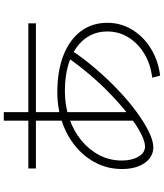

<svg xmlns="http://www.w3.org/2000/svg" viewBox="56 -902 887 1040"><g transform="rotate(-90 500.0 -382.5)"><path d="M366 -94V-475V-806H412V-475V-94ZM107 -632V-673H893V-632ZM599 -2Q673 -11 729 -45Q785 -79 817 -131Q849 -183 849 -245Q849 -315 809.5 -366.5Q770 -418 697.5 -446.5Q625 -475 525 -475Q447 -475 378.5 -451.5Q310 -428 259 -386Q208 -344 179 -288Q150 -232 150 -167Q150 -112 171 -76.5Q192 -41 226 -41Q254 -41 299 -64.5Q344 -88 397.5 -130Q451 -172 507.5 -226Q564 -280 616.5 -342Q669 -404 711 -465L748 -441Q702 -372 646 -307Q590 -242 530.5 -185.5Q471 -129 413 -86.5Q355 -44 305.5 -20Q256 4 221 4Q168 3 136 -44Q104 -91 104 -166Q104 -240 135.5 -303.5Q167 -367 224 -415Q281 -463 357 -489.5Q433 -516 520 -516Q635 -516 719.5 -483Q804 -450 850 -389Q896 -328 896 -245Q896 -173 859.5 -112Q823 -51 758.5 -10.5Q694 30 610 41Z"/></g></svg>

Font: M PLUS 1 Code Light
Style: Regular
Weight: 300
Designer: Coji Morishita
Foundry: UNDERFOREST DESIGN
Version: Version 1.002